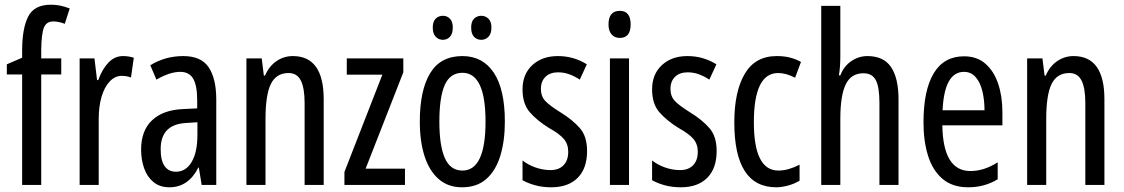

<svg xmlns="http://www.w3.org/2000/svg" viewBox="-20 -851 4771 815"><path d="M240 -535H155V-66H74V-535H9V-578L74 -606V-637Q74 -730 99.5 -780.5Q125 -831 196 -831Q218 -831 236.5 -827Q255 -823 276 -815L255 -750Q242 -755 229.5 -757.5Q217 -760 206 -760Q177 -760 166.5 -734Q156 -708 155 -640V-603H240Z M502 -613Q526 -613 548 -606L536 -522Q519 -529 496 -529Q468 -529 445.5 -505Q423 -481 411 -440Q399 -399 399 -346V-66H318V-603H381L392 -511H397Q414 -558 440.5 -585.5Q467 -613 502 -613Z M758 -613Q834 -613 866 -565Q898 -517 898 -428V-66H836L824 -140H822Q780 -56 699 -56Q658 -56 631 -78.5Q604 -101 591.5 -137.5Q579 -174 579 -216Q579 -296 625 -340Q671 -384 756 -388L817 -391V-426Q817 -488 800 -517Q783 -546 745 -546Q701 -546 644 -513L618 -574Q681 -613 758 -613ZM770 -329Q662 -323 662 -218Q662 -169 679 -145.5Q696 -122 727 -122Q769 -122 793.5 -163.5Q818 -205 818 -278V-332Z M1223 -613Q1354 -613 1354 -430V-66H1273V-414Q1273 -477 1257 -509Q1241 -541 1205 -541Q1153 -541 1130 -495Q1107 -449 1107 -345V-66H1026V-603H1091L1100 -530H1105Q1122 -570 1153.5 -591.5Q1185 -613 1223 -613Z M1699 -66H1442V-121L1603 -534H1452V-603H1692V-544L1532 -135H1699Z M2123 -335Q2123 -252 2103.5 -189Q2084 -126 2044 -91Q2004 -56 1941 -56Q1882 -56 1842 -91Q1802 -126 1782 -188.5Q1762 -251 1762 -335Q1762 -468 1806 -540.5Q1850 -613 1943 -613Q2029 -613 2076 -542.5Q2123 -472 2123 -335ZM1845 -335Q1845 -232 1868.5 -179.5Q1892 -127 1943 -127Q2041 -127 2041 -335Q2041 -542 1943 -542Q1891 -542 1868 -490.5Q1845 -439 1845 -335ZM1817 -734Q1817 -760 1829.5 -772Q1842 -784 1860 -784Q1878 -784 1890 -771.5Q1902 -759 1902 -734Q1902 -708 1890 -695Q1878 -682 1860 -682Q1842 -682 1829.5 -695Q1817 -708 1817 -734ZM1980 -734Q1980 -760 1992.5 -772Q2005 -784 2023 -784Q2041 -784 2053.5 -771.5Q2066 -759 2066 -734Q2066 -708 2053.5 -695Q2041 -682 2023 -682Q2004 -682 1992 -695Q1980 -708 1980 -734Z M2472 -210Q2472 -136 2432 -96Q2392 -56 2320 -56Q2283 -56 2252 -64.5Q2221 -73 2198 -86V-170Q2220 -152 2252 -140.5Q2284 -129 2317 -129Q2352 -129 2372 -149.5Q2392 -170 2392 -207Q2392 -239 2373.5 -261Q2355 -283 2310 -308Q2260 -339 2229 -374.5Q2198 -410 2198 -472Q2198 -536 2239.5 -574.5Q2281 -613 2348 -613Q2415 -613 2471 -578L2441 -513Q2420 -527 2397 -535.5Q2374 -544 2349 -544Q2315 -544 2295.5 -525Q2276 -506 2276 -474Q2276 -442 2295 -422Q2314 -402 2361 -373Q2411 -342 2441.5 -307Q2472 -272 2472 -210Z M2611 -805Q2657 -805 2657 -747Q2657 -690 2611 -690Q2589 -690 2576 -705Q2563 -720 2563 -747Q2563 -805 2611 -805ZM2650 -603V-66H2569V-603Z M3022 -210Q3022 -136 2982 -96Q2942 -56 2870 -56Q2833 -56 2802 -64.5Q2771 -73 2748 -86V-170Q2770 -152 2802 -140.5Q2834 -129 2867 -129Q2902 -129 2922 -149.5Q2942 -170 2942 -207Q2942 -239 2923.5 -261Q2905 -283 2860 -308Q2810 -339 2779 -374.5Q2748 -410 2748 -472Q2748 -536 2789.5 -574.5Q2831 -613 2898 -613Q2965 -613 3021 -578L2991 -513Q2970 -527 2947 -535.5Q2924 -544 2899 -544Q2865 -544 2845.5 -525Q2826 -506 2826 -474Q2826 -442 2845 -422Q2864 -402 2911 -373Q2961 -342 2991.5 -307Q3022 -272 3022 -210Z M3275 -56Q3097 -56 3097 -331Q3097 -463 3141.5 -538Q3186 -613 3277 -613Q3309 -613 3334 -606.5Q3359 -600 3380 -588L3355 -521Q3317 -541 3283 -541Q3180 -541 3180 -332Q3180 -127 3284 -127Q3306 -127 3328.5 -133.5Q3351 -140 3374 -152V-84Q3353 -71 3325.5 -63.5Q3298 -56 3275 -56Z M3547 -611Q3547 -567 3541 -531H3547Q3562 -570 3593.5 -591.5Q3625 -613 3662 -613Q3731 -613 3762.5 -566Q3794 -519 3794 -430V-66H3713V-414Q3713 -482 3697.5 -511Q3682 -540 3645 -540Q3593 -540 3570 -493Q3547 -446 3547 -345V-66H3466V-826H3547Z M4072 -612Q4127 -612 4163 -580.5Q4199 -549 4217 -495.5Q4235 -442 4235 -375V-319H3980Q3983 -125 4099 -125Q4128 -125 4156.5 -134Q4185 -143 4215 -162V-90Q4159 -56 4090 -56Q4022 -56 3980 -92.5Q3938 -129 3919 -191Q3900 -253 3900 -331Q3900 -468 3943.5 -540Q3987 -612 4072 -612ZM4072 -546Q4031 -546 4008 -506Q3985 -466 3981 -383H4159Q4159 -427 4150 -464Q4141 -501 4121.5 -523.5Q4102 -546 4072 -546Z M4537 -613Q4668 -613 4668 -430V-66H4587V-414Q4587 -477 4571 -509Q4555 -541 4519 -541Q4467 -541 4444 -495Q4421 -449 4421 -345V-66H4340V-603H4405L4414 -530H4419Q4436 -570 4467.5 -591.5Q4499 -613 4537 -613Z"/></svg>

Font: Noto Sans Malayalam UI ExtraCondensed
Style: Regular
Weight: 400
Width: 2
Designer: Jelle Bosma - Monotype Design Team
Foundry: Monotype Imaging Inc.
Version: Version 2.104; ttfautohint (v1.8.4.7-5d5b)